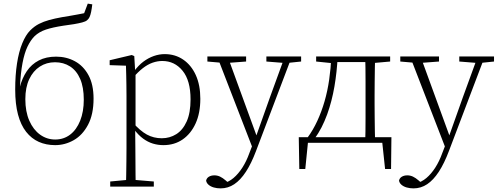

<svg xmlns="http://www.w3.org/2000/svg" viewBox="-20 -789 2753 1061"><path d="M285 13Q235 13 194.5 -5Q154 -23 124.5 -60.5Q95 -98 79.5 -156Q64 -214 64 -294Q64 -374 74 -438.5Q84 -503 103 -549.5Q122 -596 147 -621Q170 -644 195.5 -657Q221 -670 252 -678.5Q283 -687 322 -694Q345 -698 367 -701.5Q389 -705 409 -709Q429 -713 445 -716L465 -769L490 -765Q487 -740 483.5 -723Q480 -706 475 -695Q470 -684 461 -677Q453 -670 434 -665Q415 -660 388.5 -655.5Q362 -651 330 -647Q271 -638 233.5 -625.5Q196 -613 171 -589Q149 -567 132 -531.5Q115 -496 104.5 -441Q94 -386 90 -305L89 -306Q102 -357 128 -395.5Q154 -434 194.5 -455Q235 -476 290 -476Q347 -476 394 -450.5Q441 -425 469 -373.5Q497 -322 497 -244Q497 -157 466.5 -99.5Q436 -42 387.5 -14.5Q339 13 285 13ZM285 -18Q332 -18 367.5 -45Q403 -72 423 -122Q443 -172 443 -238Q443 -307 423 -353Q403 -399 367 -422Q331 -445 284 -445Q237 -445 200 -421Q163 -397 141.5 -351.5Q120 -306 120 -241Q120 -172 142 -122Q164 -72 201.5 -45Q239 -18 285 -18Z M589 242V214L695 204H711L830 214V242ZM676 242Q677 212 677.5 175.5Q678 139 678.5 100.5Q679 62 679 29V-259Q679 -291 678.5 -320Q678 -349 677.5 -375.5Q677 -402 676 -426L586 -429V-456L708 -485L722 -479L727 -394L729 -391V-79L727 -73L728 30Q728 63 728.5 101Q729 139 729 176Q729 213 730 242ZM883 13Q853 13 825 4.5Q797 -4 771 -23Q745 -42 721 -74H705L713 -113Q754 -66 791.5 -45.5Q829 -25 874 -25Q918 -25 954 -47.5Q990 -70 1011.5 -117.5Q1033 -165 1033 -240Q1033 -344 989 -398Q945 -452 877 -452Q850 -452 823 -442.5Q796 -433 769 -412Q742 -391 712 -356L705 -394H720Q745 -428 772.5 -448.5Q800 -469 830 -479.5Q860 -490 890 -490Q948 -490 992.5 -459.5Q1037 -429 1062 -374Q1087 -319 1087 -243Q1087 -164 1061 -107Q1035 -50 989.5 -18.5Q944 13 883 13Z M1199 252Q1179 252 1161.5 247Q1144 242 1132.5 232Q1121 222 1119 209Q1122 195 1134.5 187.5Q1147 180 1165 180Q1181 180 1196 187Q1211 194 1227 208L1252 230L1226 238L1213 224Q1244 217 1270.5 194.5Q1297 172 1319.5 137Q1342 102 1358 57L1382 -5L1386 -10L1472 -252L1554 -477H1593L1395 45Q1369 114 1339 160Q1309 206 1274.5 229Q1240 252 1199 252ZM1380 40 1180 -477H1238L1400 -33L1409 -21ZM1126 -449V-477H1340V-449L1234 -441H1218ZM1452 -449V-477H1644V-449L1567 -441H1552Z M2118 0H1657L1684 -24L1667 145H1634L1631 -31H2143L2141 145H2108L2090 -24ZM1998 0Q1999 -25 1999.5 -62.5Q2000 -100 2000 -140Q2000 -180 2000 -212V-265Q2000 -297 2000 -337Q2000 -377 1999.5 -415Q1999 -453 1998 -477H2053Q2052 -453 2051.5 -415Q2051 -377 2050.5 -337Q2050 -297 2050 -265V-212Q2050 -180 2050.5 -140Q2051 -100 2051.5 -62.5Q2052 -25 2053 0ZM1727 -449V-477H1827V-440H1815ZM2025 -440V-477H2136V-449L2035 -440ZM1679 -28Q1710 -70 1733.5 -121Q1757 -172 1773.5 -229Q1790 -286 1799 -348.5Q1808 -411 1811 -477H1846Q1842 -392 1828 -310.5Q1814 -229 1788 -157Q1774 -119 1757 -85.5Q1740 -52 1718 -23V-7ZM1827 -446V-477H2023V-446Z M2265 252Q2245 252 2227.5 247Q2210 242 2198.5 232Q2187 222 2185 209Q2188 195 2200.5 187.5Q2213 180 2231 180Q2247 180 2262 187Q2277 194 2293 208L2318 230L2292 238L2279 224Q2310 217 2336.5 194.5Q2363 172 2385.5 137Q2408 102 2424 57L2448 -5L2452 -10L2538 -252L2620 -477H2659L2461 45Q2435 114 2405 160Q2375 206 2340.5 229Q2306 252 2265 252ZM2446 40 2246 -477H2304L2466 -33L2475 -21ZM2192 -449V-477H2406V-449L2300 -441H2284ZM2518 -449V-477H2710V-449L2633 -441H2618Z"/></svg>

Font: Source Serif 4 18pt Light
Style: Regular
Weight: 300
Designer: Frank Grießhammer
Foundry: Adobe Systems Incorporated
Version: Version 4.004;hotconv 1.0.116;makeotfexe 2.5.65601